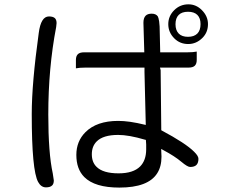

<svg xmlns="http://www.w3.org/2000/svg" viewBox="-20 -807 1040 883"><path d="M887.7 -738.3Q902.3 -723.6 902.3 -696.3Q902.3 -667.5 887.5 -652.6Q872.6 -637.7 844.7 -637.7Q816.9 -637.7 802.2 -652.3Q787.1 -667.5 787.1 -695.6Q787.1 -723.6 801.8 -738.3Q816.4 -752.9 844.7 -752.9Q873 -752.9 887.7 -738.3ZM846.7 -787.1Q808.1 -787.1 781 -760Q753.9 -732.9 753.9 -695.8Q753.9 -658.2 781.7 -630.4Q807.6 -604.5 845.7 -604.5Q882.8 -604.5 911.1 -632.8Q936.5 -658.2 936.5 -696.3Q936.5 -732.4 908.2 -760.7Q881.8 -787.1 846.7 -787.1ZM205.1 -731.4Q168 -731.4 158.2 -655.3Q126 -423.3 126 -282.2Q126 -23.4 155.3 29.8Q168.9 54.7 191.4 54.7Q210.9 54.7 219.7 45.9Q227.5 38.6 227.5 22.9L222.7 -9.3Q202.1 -103 202.1 -280.3Q202.1 -494.6 238.3 -682.6L240.2 -700.7Q240.2 -715.3 232.9 -723.1Q224.1 -731.4 205.1 -731.4ZM424.8 -156.7Q454.6 -186.5 523.4 -186.5Q572.3 -186.5 646.5 -164.6L650.9 -163.6L652.3 -142.6V-119.1Q651.9 -69.3 624.5 -41.5Q592.8 -9.8 525.4 -9.8Q453.6 -9.8 423.8 -40Q402.3 -61 402.3 -97.7Q402.3 -134.3 424.8 -156.7ZM329.1 -492.7Q345.2 -496.1 373 -496.1H644.5V-475.6L650.4 -232.4Q607.9 -242.7 578.4 -246.8Q548.8 -251 523.4 -251Q424.8 -251 373 -199.2Q331.1 -157.2 331.1 -94.7Q331.1 -29.3 367.7 7.3Q416 55.7 528.8 55.7Q661.6 55.7 703.1 -10.3Q722.7 -41 722.7 -86.9L721.2 -122.1L731.9 -116.2Q783.2 -88.9 814 -63Q842.3 -39.1 854.5 -39.1Q874 -39.1 883.3 -48.3Q892.6 -57.6 892.6 -76.7Q892.6 -89.8 873 -108.9Q834.5 -147.9 721.7 -208L718.8 -484.4L715.8 -496.1H846.7Q867.2 -496.1 876 -504.9Q884.8 -513.7 884.8 -531.2V-569.8Q869.1 -566.4 841.8 -566.4H716.8L714.8 -653.3Q714.8 -690.4 711.9 -708.5Q709 -726.6 705.6 -731.9Q696.8 -744.1 677.7 -744.1Q659.2 -744.1 649.9 -734.9Q639.6 -724.6 639.6 -702.1L643.6 -566.4H367.2Q346.7 -566.4 337.9 -557.6Q329.1 -548.8 329.1 -531.2Z"/></svg>

Font: YuPearl-Light
Style: Light
Weight: 300
Designer: Max Yao
Foundry: Max-Everyday
Version: Version 1.011; ttfautohint (v1.8.3)